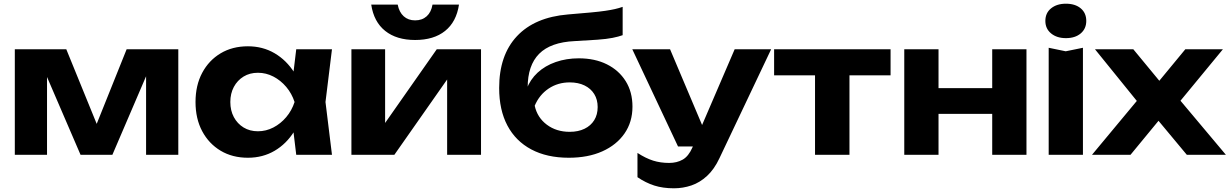

<svg xmlns="http://www.w3.org/2000/svg" viewBox="-20 -836 6641 1037"><path d="M60 0V-570H338L530 -99H475L664 -570H943V0H769V-501H802L587 0H415L200 -499L234 -501V0Z M1580 0 1555 -207 1582 -285 1555 -362 1580 -570H1773L1738 -285L1773 0ZM1626 -285Q1611 -194 1569 -126.5Q1527 -59 1463 -21.5Q1399 16 1319 16Q1235 16 1171.5 -22Q1108 -60 1072 -127.5Q1036 -195 1036 -285Q1036 -375 1072 -442.5Q1108 -510 1171.5 -548Q1235 -586 1319 -586Q1399 -586 1463 -548.5Q1527 -511 1569.5 -444Q1612 -377 1626 -285ZM1224 -285Q1224 -239 1243 -203.5Q1262 -168 1295.5 -147.5Q1329 -127 1373 -127Q1417 -127 1456.5 -147.5Q1496 -168 1526 -203.5Q1556 -239 1571 -285Q1556 -331 1526 -366.5Q1496 -402 1456.5 -422.5Q1417 -443 1373 -443Q1329 -443 1295.5 -422.5Q1262 -402 1243 -366.5Q1224 -331 1224 -285Z M1878 0V-570H2060V-100L2018 -112L2339 -570H2578V0H2395V-481L2438 -468L2110 0ZM2222 -620Q2122 -620 2060.5 -669Q1999 -718 1985 -811H2128Q2136 -770 2160.5 -748Q2185 -726 2222 -726Q2260 -726 2284.5 -748Q2309 -770 2316 -811H2459Q2445 -718 2384 -669Q2323 -620 2222 -620Z M3052 16Q2934 16 2849.5 -29Q2765 -74 2720.5 -158Q2676 -242 2676 -361Q2676 -538 2772 -640.5Q2868 -743 3048 -758Q3121 -764 3169.5 -768.5Q3218 -773 3248.5 -777.5Q3279 -782 3301 -787Q3323 -792 3343 -799V-646Q3321 -638 3288.5 -631.5Q3256 -625 3206.5 -621.5Q3157 -618 3084 -614Q2954 -608 2892 -545.5Q2830 -483 2830 -364V-340L2824 -354Q2843 -406 2883.5 -443.5Q2924 -481 2981.5 -501Q3039 -521 3106 -521Q3193 -521 3258 -488.5Q3323 -456 3359.5 -397.5Q3396 -339 3396 -260Q3396 -177 3353 -115Q3310 -53 3233 -18.5Q3156 16 3052 16ZM3057 -124Q3103 -124 3137 -140.5Q3171 -157 3189.5 -187Q3208 -217 3208 -258Q3208 -298 3189.5 -328Q3171 -358 3137 -374.5Q3103 -391 3057 -391Q2993 -391 2943 -357.5Q2893 -324 2868 -265Q2882 -201 2933.5 -162.5Q2985 -124 3057 -124Z M3620 181Q3560 181 3513.5 166Q3467 151 3423 121V-10Q3468 19 3507.5 31.5Q3547 44 3594 44Q3636 44 3667.5 26Q3699 8 3720 -40L3948 -570H4145L3866 18Q3838 78 3799 114Q3760 150 3714.5 165.5Q3669 181 3620 181ZM3642 -45 3395 -570H3599L3821 -45Z M4382 -506H4568V0H4382ZM4161 -570H4790V-429H4161Z M4864 -570H5049V0H4864ZM5339 -570H5524V0H5339ZM4970 -360H5410V-221H4970Z M5644 -578 5736 -559 5829 -578V0H5644ZM5737 -630Q5688 -630 5657 -655.5Q5626 -681 5626 -723Q5626 -766 5657 -791Q5688 -816 5737 -816Q5787 -816 5817 -791Q5847 -766 5847 -723Q5847 -681 5817 -655.5Q5787 -630 5737 -630Z M5878 0 6145 -321V-260L5894 -570H6101L6271 -364H6212L6382 -570H6585L6327 -257L6318 -337L6601 0H6390L6206 -221H6268L6086 0Z"/></svg>

Font: Unbounded SemiBold
Style: Regular
Weight: 600
Designer: Luke Prowse, Jean-Baptiste Morizot, Fátima Lázaro, Florian Runge
Foundry: NaN
Version: Version 1.700